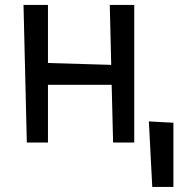

<svg xmlns="http://www.w3.org/2000/svg" viewBox="-20 -565 707 761"><path d="M73.2 -545.5 86.3 0H170.1V-229H422.6L428.3 0H512.1V-545.5H415.1L420.8 -307.9L170.1 -315.3V-545.5ZM570 -83.8 583.5 175.8H667.3V-78.5Z"/></svg>

Font: Inter 465
Style: Regular
Weight: 400
Designer: Rasmus Andersson
Foundry: rsms
Version: Version 3.019;Glyphs 3.1.2 (3151)